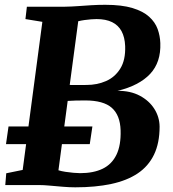

<svg xmlns="http://www.w3.org/2000/svg" viewBox="-20 -771 720 800"><path d="M293.5 9.5Q270 9.5 242.5 7.2Q215 5 188.2 2.5Q161.5 0 140.5 0H2L6 -49L74.5 -63L156.5 -680L86 -691.5L92 -743H249Q278 -743.5 304.8 -745.5Q331.5 -747.5 359.5 -749.2Q387.5 -751 418.5 -751Q487.5 -751 532 -737.5Q576.5 -724 601.5 -701.2Q626.5 -678.5 636.8 -650Q647 -621.5 648 -591.5Q651 -511.5 605.5 -463Q560 -414.5 470 -392.5Q523.5 -393 562.5 -372.2Q601.5 -351.5 623 -317.5Q644.5 -283.5 645 -243.5Q645 -175 621.8 -126.8Q598.5 -78.5 553.8 -48.5Q509 -18.5 443.5 -4.5Q378 9.5 293.5 9.5ZM314 -49.5Q369.5 -49.5 407.8 -68Q446 -86.5 465.2 -126.2Q484.5 -166 482.5 -228.5Q480.5 -291 445.8 -321.8Q411 -352.5 335 -352.5Q310.5 -352.5 294.8 -352Q279 -351.5 262 -350.5L223.5 -61.5Q236.5 -57.5 253 -55Q269.5 -52.5 286.2 -51Q303 -49.5 314 -49.5ZM270.5 -417Q290 -416.5 306.5 -416.8Q323 -417 340.5 -417Q384.5 -417 421.8 -433.2Q459 -449.5 481.2 -485.2Q503.5 -521 501.5 -579Q500 -616 486.5 -641Q473 -666 447 -678.8Q421 -691.5 382.5 -691.5Q373 -691.5 359.8 -690.5Q346.5 -689.5 332.2 -687.5Q318 -685.5 306 -682.5ZM5 -170.5 15.5 -244H365L354 -170.5Z"/></svg>

Font: Merriweather ExtraBold
Style: Italic
Weight: 800
Italic angle: -7.8°
Version: Version 2.101